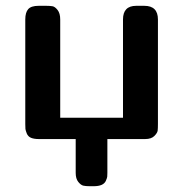

<svg xmlns="http://www.w3.org/2000/svg" viewBox="-20 -478 632 660"><path d="M66.9 -51.8V-411.1Q66.9 -435.1 76.9 -446.5Q86.9 -458 112.8 -458H139.2Q152.3 -458 160.6 -456.5Q168.9 -455.1 178 -443.6Q187 -432.1 187 -411.1V-73.2H402.8V-411.1Q402.8 -458 448.2 -458H476.1Q522.9 -458 522.9 -411.1V-51.8Q522.9 -37.6 522 -29.3Q521 -21 510.5 -10.5Q500 0 479 0H349.1V116.2Q349.1 125 348.6 129.4Q348.1 133.8 344 143.3Q339.8 152.8 329.3 157.5Q318.8 162.1 301.8 162.1H288.1Q274.9 162.1 266.4 160.2Q257.8 158.2 249 147.2Q240.2 136.2 240.2 116.2V0H113.8Q96.7 0 86.4 -4.4Q76.2 -8.8 72 -19.3Q67.9 -29.8 67.4 -34.7Q66.9 -39.6 66.9 -51.8Z"/></svg>

Font: CMU Sans Serif
Style: Bold
Weight: 700
Version: Version 0.7.0